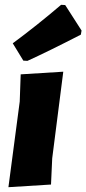

<svg xmlns="http://www.w3.org/2000/svg" viewBox="-20 -774 359 798"><path d="M234 -754 251 -753 319 -647 316 -630Q182 -561 94 -521L77 -522L33 -594Q132 -667 234 -754ZM243 -476 197 -116 192 -7 15 4 62 -352 66 -465Z"/></svg>

Font: Alegreya Sans Black
Style: Italic
Weight: 900
Italic angle: -7°
Designer: Juan Pablo del Peral
Foundry: Huerta Tipografica
Version: Version 2.007